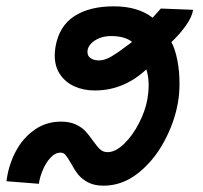

<svg xmlns="http://www.w3.org/2000/svg" viewBox="-22 -577 642 607"><path d="M202 -61.5Q191.5 -79.5 185.2 -87Q179 -94.5 169.5 -94.5Q152 -94.5 137 -77.8Q122 -61 112.5 -37.5Q103 -14 101 4L-1.5 -4Q4.5 -53.5 27 -96.8Q49.5 -140 86.5 -166.2Q123.5 -192.5 170.5 -192.5Q198 -192.5 217 -183.8Q236 -175 247.5 -162.8Q259 -150.5 272 -132Q285 -113.5 294.5 -104.8Q304 -96 318 -96Q343 -96 370 -122Q397 -148 417.2 -187.2Q437.5 -226.5 444 -263.5Q448 -287.5 448 -306.5Q448 -336.5 440.5 -357.5Q369 -291 278 -291Q242 -291 213.2 -304Q184.5 -317 167.8 -342Q151 -367 151 -402Q151 -413.5 153.5 -429.5Q165 -494.5 212.8 -525.8Q260.5 -557 338 -557Q414 -557 460.5 -521L486.5 -550L588.5 -546Q585 -523 565.2 -495.5Q545.5 -468 520 -444Q532 -421 538.8 -386.2Q545.5 -351.5 545.5 -313.5Q545.5 -281 540.5 -252.5Q529.5 -189.5 496.5 -128.8Q463.5 -68 413.8 -29Q364 10 305.5 10Q276 10 256.2 -0.5Q236.5 -11 225 -25.5Q213.5 -40 202 -61.5ZM387 -438 395.5 -444.5Q372.5 -463 329 -463Q308.5 -463 292.5 -456.5Q276.5 -450 266.8 -440Q257 -430 255 -419Q254.5 -417 254.5 -413Q254.5 -399.5 264.8 -392.8Q275 -386 291 -386Q309.5 -386 330.8 -398.8Q352 -411.5 387 -438Z"/></svg>

Font: JuliaMono SemiBold
Style: Italic
Weight: 600
Italic angle: -9°
Monospace: yes
Designer: cormullion
Foundry: corm
Version: Version 0.056; ttfautohint (v1.8.4)